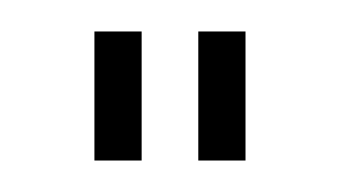

<svg xmlns="http://www.w3.org/2000/svg" viewBox="-20 -265 216 122"><path d="M106 -163V-245H136V-163ZM40 -163V-245H70V-163Z"/></svg>

Font: Zen Tokyo Zoo
Style: Regular
Weight: 400
Designer: Yoshimichi Ohira
Foundry: A-1 Corp ZenFonts
Version: Version 1.002; ttfautohint (v1.8.3)